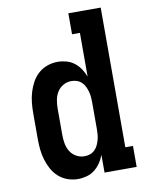

<svg xmlns="http://www.w3.org/2000/svg" viewBox="-84 -796 668 865"><g transform="rotate(-10 250.0 -363.5)"><path d="M203 8Q179 8 156 0Q133 -8 115 -24Q97 -40 85.5 -61Q74 -82 67 -105Q60 -128 57.5 -152Q55 -176 55 -200V-320Q55 -344 57.5 -368Q60 -392 67 -415Q74 -438 85.5 -459Q97 -480 115 -496Q133 -512 156 -520Q179 -528 203 -528Q223 -528 243 -522.5Q263 -517 279 -504.5Q295 -492 306.5 -475Q318 -458 325 -439V-639H289V-735H437V-96H472V0H325V-81Q318 -62 306.5 -45Q295 -28 279 -15.5Q263 -3 243 2.5Q223 8 203 8ZM249 -88Q262 -88 274 -92Q286 -96 295.5 -105Q305 -114 310.5 -125.5Q316 -137 319.5 -149.5Q323 -162 324 -174.5Q325 -187 325 -200V-320Q325 -333 324 -345.5Q323 -358 319.5 -370.5Q316 -383 310.5 -394.5Q305 -406 295.5 -415Q286 -424 274 -428Q262 -432 249 -432Q229 -432 211.5 -422Q194 -412 184 -395.5Q174 -379 170.5 -359.5Q167 -340 167 -320V-200Q167 -180 170.5 -160.5Q174 -141 184 -124.5Q194 -108 211.5 -98Q229 -88 249 -88Z"/></g></svg>

Font: Iosevka Curly Slab
Style: Bold
Weight: 700
Monospace: yes
Designer: Belleve Invis
Foundry: Belleve Invis
Version: Version 22.1.2; ttfautohint (v1.8.4)